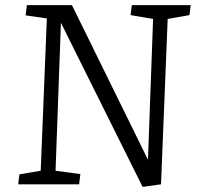

<svg xmlns="http://www.w3.org/2000/svg" viewBox="-20 -720 774 750"><path d="M558 -96 578 -646 490 -661 495 -700H725L720 -661L635 -646L609 0L537 10L218 -631L197 -53L294 -40L289 0H51L56 -39L139 -53L163 -648L80 -660L85 -700H261Z"/></svg>

Font: Literata 12pt Light
Style: Italic
Weight: 300
Italic angle: -2°
Designer: Latin by Veronika Burian and Jose Scaglione. Greek by Irene Vlachou. Cyrillic by Vera Evstafieva
Foundry: TypeTogether
Version: Version 3.002